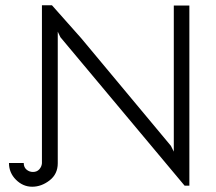

<svg xmlns="http://www.w3.org/2000/svg" viewBox="-20 -704 820 728"><path d="M288 -559 628 -151 639 -129V-683H698V0H680L209 -563L199 -584V-85Q199 -44 168 -20Q137 4 102 4Q67 4 40.5 -22.5Q14 -49 14 -86H70Q70 -70 80.5 -61Q91 -52 105 -52Q120 -52 129 -62Q138 -72 139 -85V-684H177Z"/></svg>

Font: Bellota
Style: Regular
Weight: 400
Designer: Kemie Guaida
Foundry: Kemie Guaida
Version: Version 1.000;PS 002.000;hotconv 1.0.70;makeotf.lib2.5.58329